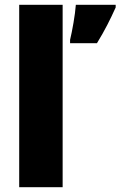

<svg xmlns="http://www.w3.org/2000/svg" viewBox="-20 -780 502 800"><path d="M241 0V-760H60V0ZM462 -749V-760H296C293 -718 281 -651 272 -614V-600H384C417 -654 439 -698 462 -749Z"/></svg>

Font: Noto Sans Kannada SemiCondensed Black
Style: Regular
Weight: 900
Width: 4
Designer: Jelle Bosma - Monotype Design Team
Foundry: Monotype Imaging Inc.
Version: Version 2.005